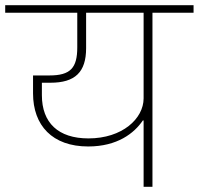

<svg xmlns="http://www.w3.org/2000/svg" viewBox="-40 -718 764 738"><path d="M512 0H546V-669H704V-698H-20V-669H257V-536C257 -457 231 -428 150 -428H87V-359C87 -236 161 -155 299 -155C411 -155 476 -206 509 -255H512ZM300 -186C184 -186 121 -246 121 -352V-400H154C249 -400 291 -441 291 -533V-669H512V-340C512 -262 430 -186 300 -186Z"/></svg>

Font: IBM Plex Devanagari ExtraLight
Style: Regular
Weight: 200
Designer: Mike Abbink, Paul van der Laan, Pieter van Rosmalen, Erin McLaughlin
Foundry: Bold Monday
Version: Version 1.0